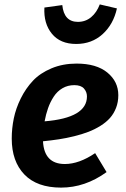

<svg xmlns="http://www.w3.org/2000/svg" viewBox="-20 -834 569 870"><path d="M325.2 -634.8Q252.9 -634.8 215.1 -681.2Q177.2 -727.5 181.2 -799.8L262.2 -811Q270 -734.9 333 -734.9Q367.2 -734.9 392.6 -755.9Q418 -776.9 432.1 -814L509.8 -795.9Q494.1 -724.1 445.1 -679.4Q396 -634.8 325.2 -634.8ZM516.1 -402.8Q516.1 -371.6 505.9 -345.2Q495.6 -318.8 478.3 -299.3Q460.9 -279.8 435.1 -263.7Q409.2 -247.6 380.6 -236.6Q352.1 -225.6 316.4 -216.8Q280.8 -208 247.3 -202.9Q213.9 -197.8 174.8 -193.8Q180.2 -90.8 273.9 -90.8Q338.4 -90.8 411.1 -140.1L462.9 -54.2Q365.7 16.1 256.8 16.1Q147.5 16.1 90.3 -43.5Q33.2 -103 33.2 -206.1Q33.2 -252 42.5 -297.4Q51.8 -342.8 74.2 -388.2Q96.7 -433.6 129.4 -468.3Q162.1 -502.9 213.4 -524.4Q264.6 -545.9 327.1 -545.9Q417 -545.9 466.6 -505.1Q516.1 -464.4 516.1 -402.8ZM182.1 -284.2Q374 -299.8 374 -397Q374 -417.5 360.4 -432.9Q346.7 -448.2 316.9 -448.2Q287.1 -448.2 263.2 -434.3Q239.3 -420.4 223.4 -396Q207.5 -371.6 197.8 -344Q188 -316.4 182.1 -284.2Z"/></svg>

Font: FiraGO SemiBold
Style: Italic
Weight: 600
Italic angle: -8°
Designer: bBox Type GmbH
Foundry: bBox Type GmbH
Version: Version 1.001;PS 001.001;hotconv 1.0.88;makeotf.lib2.5.64775